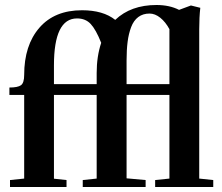

<svg xmlns="http://www.w3.org/2000/svg" viewBox="-20 -748 886 768"><path d="M20 0V-27.8L76.7 -33.7V-368.2H17.6V-397.9Q51.3 -397.9 64 -407.2Q76.7 -416.5 76.7 -448.2Q76.7 -566.9 137.5 -637Q198.2 -707 308.1 -707Q392.6 -707 440.9 -668.5Q503.4 -728 606 -728Q658.2 -728 696.3 -708.5L743.7 -726.1L781.2 -716.8Q776.9 -678.7 776.9 -630.9V-33.7L833 -27.8V0H600.6V-27.8L657.7 -33.7V-368.2H486.3V-34.7L562.5 -27.8V0H311V-27.8L366.7 -33.7V-368.2H195.8V-33.2L246.1 -27.8V0ZM486.3 -506.3V-411.6H657.7V-631.3Q642.1 -660.2 621.1 -677Q600.1 -693.8 578.1 -693.8Q551.8 -693.8 533.2 -679.9Q514.6 -666 504.6 -639.6Q494.6 -613.3 490.5 -581.1Q486.3 -548.8 486.3 -506.3ZM195.8 -486.8V-411.6H366.7V-456.1Q366.7 -522.5 384.8 -576.7Q363.8 -629.4 343 -651.9Q322.3 -674.3 288.1 -674.3Q195.8 -674.3 195.8 -486.8Z"/></svg>

Font: Elstob 18pt
Style: Bold
Weight: 700
Designer: Peter S. Baker
Version: Version 1.015